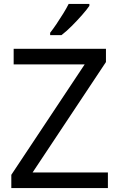

<svg xmlns="http://www.w3.org/2000/svg" viewBox="-20 -964 612 984"><path d="M533 0H38V-68L414 -634H50V-714H523V-646L147 -80H533ZM438 -934Q426 -916 401 -887.5Q376 -859 347.5 -830.5Q319 -802 295 -784H237V-796Q252 -815 269.5 -841Q287 -867 304 -894.5Q321 -922 332 -944H438Z"/></svg>

Font: Noto Sans Tai Le
Style: Regular
Weight: 400
Designer: Monotype Design Team
Foundry: Monotype Imaging Inc.
Version: Version 2.002; ttfautohint (v1.8.4.7-5d5b)